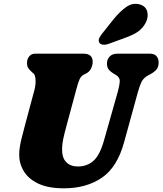

<svg xmlns="http://www.w3.org/2000/svg" viewBox="-20 -984 860 1016"><path d="M530.5 -241.5 604 -501Q612.5 -532.5 613.8 -553.2Q615 -574 594 -587L585.5 -592Q562 -606 553.8 -618.2Q545.5 -630.5 546 -649.5Q546.5 -670 560.5 -685Q574.5 -700 602 -700H773Q796.5 -700 808 -687Q819.5 -674 819.5 -654Q819.5 -628.5 807.2 -615Q795 -601.5 774 -590.5L764.5 -585.5Q739 -571.5 728.8 -550.5Q718.5 -529.5 708.5 -492.5L637 -232.5Q601 -99.5 519 -43.5Q437 12.5 318 12.5Q235 12.5 182.5 -12.5Q130 -37.5 105.5 -78.8Q81 -120 81.5 -168Q82.5 -205.5 93.5 -248.8Q104.5 -292 113 -324.5L162.5 -509Q169.5 -537 168 -562Q166.5 -587 158 -594.5L151 -600.5Q135 -614.5 128.8 -625Q122.5 -635.5 123 -654Q123.5 -672.5 135 -686.2Q146.5 -700 166 -700H421.5Q471 -700 470.5 -656Q470 -638 461.5 -620.8Q453 -603.5 434.5 -594.5L425.5 -590Q408.5 -582 400.8 -563.8Q393 -545.5 384.5 -513.5L333.5 -324.5Q320.5 -277 314.5 -248Q308.5 -219 308.5 -196.5Q307.5 -150 330 -126.5Q352.5 -103 392.5 -103Q440 -103 474 -132.5Q508 -162 530.5 -241.5ZM582 -883.5Q616 -925 649.5 -948Q683 -971 720 -960.5Q752 -951 759.2 -922.2Q766.5 -893.5 751 -863.5Q735.5 -834.5 710 -816.5Q684.5 -798.5 638.5 -782.5L553.5 -751.5Q538 -746 524 -747.8Q510 -749.5 505 -759.5Q499.5 -771 505.8 -783.5Q512 -796 523.5 -810Z"/></svg>

Font: Fraunces 72pt SuperSoft Black
Style: Italic
Weight: 900
Italic angle: -16°
Version: Version 1.000;[b76b70a41]